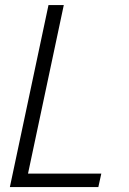

<svg xmlns="http://www.w3.org/2000/svg" viewBox="-20 -758 522 778"><path d="M20 0 176.5 -737.5H238.5L93.5 -54.5H390.5L378.5 0Z"/></svg>

Font: Epilogue Light
Style: Italic
Weight: 300
Italic angle: -12°
Designer: Tyler Finck
Foundry: Etcetera Type Co
Version: Version 2.111; ttfautohint (v1.8.3)